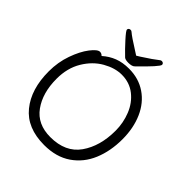

<svg xmlns="http://www.w3.org/2000/svg" viewBox="-242 -1054 1230 1230"><g transform="rotate(45 372.5 -439.0)"><path d="M395 -818Q468 -865 500 -891Q505 -896 513 -896Q521 -896 526 -891.5Q531 -887 531 -880Q531 -862 413 -748Q407 -742 395 -739Q383 -736 369 -736Q342 -736 331 -745Q292 -782 252 -826.5Q212 -871 212 -880Q212 -887 217 -891.5Q222 -896 230 -896Q238 -896 243 -891Q267 -870 344 -822L372 -804Q392 -817 395 -818ZM191 -658Q205 -658 217 -646Q254 -679 298 -696Q342 -713 399 -713Q487 -713 553 -668Q619 -623 654 -543.5Q689 -464 689 -363Q689 -256 653 -170Q617 -84 543 -33Q469 18 360 18Q205 18 126 -79Q47 -176 47 -337Q47 -420 73 -493.5Q99 -567 134 -612.5Q169 -658 191 -658ZM352 -46Q489 -46 554 -138.5Q619 -231 619 -371Q619 -442 593 -507Q567 -572 515.5 -612.5Q464 -653 393 -653Q332 -653 267 -616Q202 -579 159 -507.5Q116 -436 116 -339Q116 -211 175.5 -128.5Q235 -46 352 -46Z"/></g></svg>

Font: Iansui 0.93
Style: Regular
Weight: 400
Designer: But Ko / Fontworks Inc.
Foundry: zi-hi.com / Fontworks Inc.
Version: Version 0.931